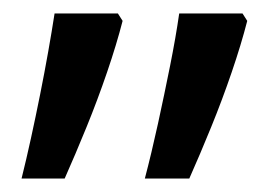

<svg xmlns="http://www.w3.org/2000/svg" viewBox="-20 -612 407 285"><path d="M195 -347Q205 -385 214.5 -428.5Q224 -472 232.5 -514.5Q241 -557 246 -592H340L347 -581Q338 -546 324 -505Q310 -464 293.5 -423.5Q277 -383 261 -347ZM12 -347Q19 -375 26 -407Q33 -439 39.5 -471.5Q46 -504 51.5 -535Q57 -566 61 -592H155L162 -581Q153 -546 139 -505Q125 -464 108.5 -423.5Q92 -383 76 -347Z"/></svg>

Font: Noto Sans Hebrew
Style: Regular
Weight: 400
Designer: Monotype Design Team
Foundry: Monotype Imaging Inc.
Version: Version 2.003;January 10, 2023;FontCreator 14.0.0.2877 64-bi